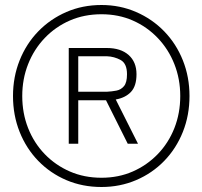

<svg xmlns="http://www.w3.org/2000/svg" viewBox="-20 -734 810 768"><path d="M32 -350Q32 -426 58.5 -492.5Q85 -559 133 -608.5Q181 -658 245.5 -686Q310 -714 386 -714Q460 -714 524.5 -686Q589 -658 637 -608.5Q685 -559 711.5 -492.5Q738 -426 738 -350Q738 -273 711.5 -206.5Q685 -140 637 -90.5Q589 -41 524.5 -13.5Q460 14 386 14Q310 14 245.5 -13.5Q181 -41 133 -90.5Q85 -140 58.5 -206.5Q32 -273 32 -350ZM701 -350Q701 -418 677.5 -477.5Q654 -537 611 -582Q568 -627 511 -652Q454 -677 386 -677Q317 -677 259.5 -652Q202 -627 159 -582Q116 -537 92.5 -477.5Q69 -418 69 -350Q69 -281 92.5 -221.5Q116 -162 159 -117.5Q202 -73 259.5 -48Q317 -23 386 -23Q454 -23 511 -48Q568 -73 611 -117.5Q654 -162 677.5 -221.5Q701 -281 701 -350ZM255 -542H407Q463 -542 494.5 -514Q526 -486 526 -437Q526 -390 504 -366.5Q482 -343 443 -336L532 -159H491L404 -333H293V-159H255ZM407 -509H293V-367H407Q427 -368 445.5 -371.5Q464 -375 476 -389.5Q488 -404 488 -437Q488 -480 462.5 -494Q437 -508 407 -509Z"/></svg>

Font: Haskoy ExtraLight
Style: Regular
Weight: 200
Designer: Ertekin Erdin
Foundry: Ertekin Erdin
Version: Version 2.000; ttfautohint (v1.8.4.7-5d5b)